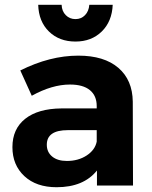

<svg xmlns="http://www.w3.org/2000/svg" viewBox="-20 -777 636 804"><path d="M296 -603Q228 -603 185 -645Q142 -687 140 -757H238Q239 -730 255.5 -713.5Q272 -697 296 -697Q320 -697 336 -713.5Q352 -730 354 -757H452Q449 -687 406 -645Q363 -603 296 -603ZM537 0H386V-63Q330 7 217 7Q132 7 82 -39.5Q32 -86 32 -161Q32 -237 85.5 -279.5Q139 -322 237 -323H385V-333Q385 -376 356.5 -399.5Q328 -423 273 -423Q198 -423 113 -376L65 -482Q189 -544 308 -544Q416 -544 475.5 -493Q535 -442 536 -351ZM260 -103Q308 -103 343 -126Q378 -149 385 -184V-232H264Q176 -232 176 -171Q176 -140 198.5 -121.5Q221 -103 260 -103Z"/></svg>

Font: Montserrat-Arabic SemiBold
Style: Regular
Weight: 600
Designer: Mohamed Gaber
Foundry: Kief Type Foundry
Version: Version 5.008;PS 005.008;hotconv 1.0.88;makeotf.lib2.5.64775